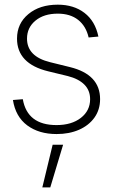

<svg xmlns="http://www.w3.org/2000/svg" viewBox="-20 -565 485 826"><path d="M403.3 -407.7 361.3 -403.8Q350.1 -452.6 316.2 -479.5Q282.2 -506.3 228.5 -506.3Q168.9 -506.3 132.6 -476.3Q96.2 -446.3 96.2 -398.9Q96.2 -321.8 195.8 -297.4L280.8 -276.4Q410.6 -244.6 410.6 -138.7Q410.6 -93.3 386.5 -59.3Q362.3 -25.4 320.1 -6.8Q277.8 11.7 223.6 11.7Q147.5 11.7 97.2 -25.6Q46.9 -63 35.6 -134.8L78.1 -138.2Q97.7 -26.9 223.1 -26.9Q288.1 -26.9 327.9 -57.9Q367.7 -88.9 367.7 -138.2Q367.7 -176.3 342.8 -201.2Q317.9 -226.1 271.5 -237.8L187 -258.3Q53.2 -291 53.2 -398.9Q53.2 -463.9 102.1 -504.4Q150.9 -544.9 228.5 -544.9Q297.4 -544.9 343.5 -509.5Q389.6 -474.1 403.3 -407.7ZM162.1 241.2 206.5 57.6H251.5L196.3 241.2Z"/></svg>

Font: Inter Display Extra Light
Style: Regular
Weight: 200
Designer: Rasmus Andersson
Foundry: rsms
Version: Version 4.000;git-4fc901f